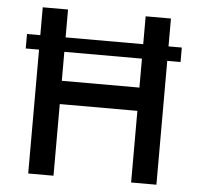

<svg xmlns="http://www.w3.org/2000/svg" viewBox="-50 -742 825 794"><g transform="rotate(5 362.0 -345.0)"><path d="M683.1 -574.2V-514.2H627.9V0H522.9V-297.4H200.7V0H95.7V-514.2H40.5V-574.2H95.7V-689.9H200.7V-574.2H522.9V-689.9H627.9V-574.2ZM522.9 -394V-514.2H200.7V-394Z"/></g></svg>

Font: HK Grotesk SemiBold Legacy
Style: Regular
Weight: 600
Designer: Alfredo Marco Pradil
Foundry: Hanken Design Co.
Version: Version 2.022;PS 002.022;hotconv 1.0.88;makeotf.lib2.5.64775